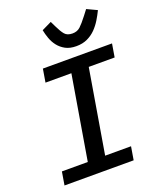

<svg xmlns="http://www.w3.org/2000/svg" viewBox="-169 -1043 938 1143"><g transform="rotate(-20 300.0 -471.5)"><path d="M38 0 52 -84H216L305 -614H141L155 -698H593L579 -614H415L326 -84H490L476 0ZM389 -755Q348 -755 320.5 -770Q293 -785 275 -808Q257 -831 247 -859Q237 -887 232 -913L294 -943L311 -908Q328 -872 344 -853Q360 -834 393 -834Q423 -834 442.5 -852Q462 -870 492 -909L518 -943L582 -913Q569 -886 552 -858Q535 -830 512.5 -807Q490 -784 459.5 -769.5Q429 -755 389 -755Z"/></g></svg>

Font: IBM Plex Mono Medium
Style: Italic
Weight: 500
Italic angle: -9°
Monospace: yes
Designer: Mike Abbink, Paul van der Laan, Pieter van Rosmalen
Foundry: Bold Monday
Version: Version 2.3